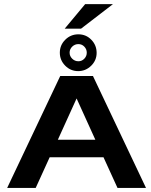

<svg xmlns="http://www.w3.org/2000/svg" viewBox="-20 -920 737 940"><path d="M355 -438 263.2 -235.8H446.8ZM15.1 0 274.9 -547.9H435.1L694.8 0H555.2L486.8 -149.9H223.1L154.8 0ZM453.1 -661.1Q453.1 -624.5 426.3 -598.1Q399.4 -571.8 362.8 -571.8Q325.7 -571.8 299.3 -598.4Q272.9 -625 272.9 -662.1Q272.9 -699.2 299.6 -725.6Q326.2 -752 363.8 -752Q401.4 -752 427.2 -725.3Q453.1 -698.7 453.1 -661.1ZM363.8 -704.1Q346.2 -704.1 333.5 -691.7Q320.8 -679.2 320.8 -662.1Q320.8 -645 333.5 -632.6Q346.2 -620.1 363.8 -620.1Q380.9 -620.1 392.8 -632.6Q404.8 -645 404.8 -662.1Q404.8 -679.2 392.8 -691.7Q380.9 -704.1 363.8 -704.1ZM533.2 -899.9 377 -779.8H296.9L397 -899.9Z"/></svg>

Font: Miedinger*
Style: Bold
Weight: 700
Version: Version 001.000